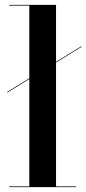

<svg xmlns="http://www.w3.org/2000/svg" viewBox="-20 -770 355 790"><path d="M18 -3H100.6V-444.9L10 -389V-392L100.6 -447.9V-747H18V-750H210.6V-515.6L315 -580V-577L210.6 -512.6V-3H293V0H18Z"/></svg>

Font: Bodoni* 72 Medium
Style: Regular
Weight: 500
Version: Version 1.002; ttfautohint (v0.97) -l 8 -r 50 -G 200 -x 14 -